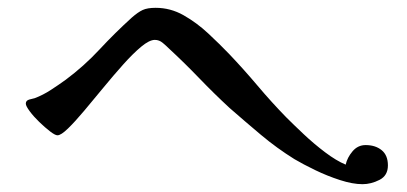

<svg xmlns="http://www.w3.org/2000/svg" viewBox="-20 -619 1040 491"><path d="M972 -196Q972 -170 950.5 -159Q929 -148 907 -148Q882 -148 849.5 -158.5Q817 -169 786 -184Q755 -199 733 -212Q688 -240 647.5 -274Q607 -308 567 -343Q527 -380 489.5 -419Q452 -458 412 -495Q405 -502 396 -509.5Q387 -517 376 -517Q362 -517 341 -499.5Q320 -482 295 -454Q270 -426 244.5 -395Q219 -364 195.5 -336Q172 -308 154 -290.5Q136 -273 127 -273Q121 -273 108 -283Q95 -293 80.5 -307Q66 -321 56 -334.5Q46 -348 46 -354Q46 -362 55 -364.5Q64 -367 69 -368Q90 -376 110 -389Q130 -402 148 -415Q195 -450 234.5 -492.5Q274 -535 317 -574Q333 -588 345 -593.5Q357 -599 378 -599Q416 -599 449.5 -580Q483 -561 512.5 -533.5Q542 -506 566 -481Q604 -441 639 -399.5Q674 -358 712 -319Q731 -300 757 -275.5Q783 -251 811.5 -229.5Q840 -208 864 -198Q868 -216 881.5 -232Q895 -248 915 -248Q940 -248 956 -235Q972 -222 972 -196Z"/></svg>

Font: Kaisei Decol Medium
Style: Regular
Weight: 500
Designer: Font-Kai, 金井和夫
Foundry: KAZUO KANAI
Version: Version 5.003